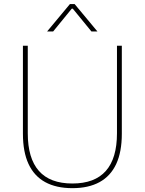

<svg xmlns="http://www.w3.org/2000/svg" viewBox="-20 -933 728 965"><path d="M95.2 -260.7V-703.1H119.6V-263.2Q119.6 -137.2 175.5 -74Q231.4 -10.7 343.8 -10.7V12.7Q262.7 12.7 207.3 -17.6Q151.9 -47.9 123.5 -108.6Q95.2 -169.4 95.2 -260.7ZM567.9 -263.2V-703.1H592.3V-260.7Q592.3 -169.4 564 -108.6Q535.6 -47.9 480.2 -17.6Q424.8 12.7 343.8 12.7V-10.7Q456.1 -10.7 512 -74Q567.9 -137.2 567.9 -263.2ZM331.5 -912.6H343.3V-889.6H340.8L247.1 -774.9H216.8ZM439.5 -774.9 345.7 -889.6H343.3V-912.6H355L469.7 -774.9Z"/></svg>

Font: Wand UI Pro
Style: Regular
Weight: 400
Designer: Andreas Faust
Version: Version 1.003;FEAKit 1.0